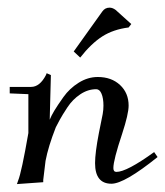

<svg xmlns="http://www.w3.org/2000/svg" viewBox="-20 -461 424 492"><path d="M168.9 -329.1 242.2 -431.6Q249 -441.4 260.7 -441.4Q268.6 -441.4 276.4 -435.5L316.4 -399.4L309.6 -390.6Q270.5 -385.7 242.2 -367.7Q213.9 -349.6 185.5 -313.5ZM4.9 -221.7V-238.3H59.6Q82 -238.3 97.7 -268.6L99.6 -273.4L110.4 -268.6L107.4 -154.3Q111.3 -164.1 119.1 -177.2Q127 -190.4 142.6 -212.4Q158.2 -234.4 181.6 -249Q205.1 -263.7 230.5 -263.7Q265.6 -263.7 287.6 -243.2Q309.6 -222.7 309.6 -190.4Q309.6 -168.9 293 -118.2Q270.5 -50.8 270.5 -30.3Q270.5 -20.5 278.3 -20.5Q304.7 -20.5 375 -71.3L383.8 -58.6Q298.8 9.8 265.6 9.8Q223.6 9.8 223.6 -43Q223.6 -69.3 233.4 -120.1L243.2 -168.9Q245.1 -179.7 245.1 -190.4Q245.1 -209 240.2 -220.7Q235.4 -232.4 226.6 -232.4Q205.1 -232.4 185.5 -219.2Q166 -206.1 152.8 -186Q139.6 -166 133.3 -154.3Q127 -142.6 123 -134.8Q103.5 -85 96.7 -48.8Q91.8 -6.8 90.8 0V5.9L23.4 10.7L26.4 2Q35.2 -19.5 52.7 -120.1V-219.7Z"/></svg>

Font: Kleymisska
Style: Regular
Weight: 500
Italic angle: -8°
Designer: gluk
Foundry: gluk
Version: Version 0.298